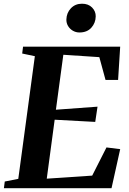

<svg xmlns="http://www.w3.org/2000/svg" viewBox="-32 -988 678 1008"><path d="M-11.5 0 -7 -35 64 -49 151 -693 84.5 -707 89 -743H599L588 -568.5H522L489.5 -688L300.5 -700.5L261.5 -412L480 -428L468 -348L255 -359.5L213.5 -50L452 -66L527 -214L599 -205L553.5 0ZM385 -817.5Q366 -817.5 350 -827Q334 -836.5 325 -852Q316 -867.5 316.5 -886Q317.5 -920.5 340.2 -944.5Q363 -968.5 398.5 -968.5Q432 -968.5 451.5 -948.5Q471 -928.5 470.5 -902Q470 -867.5 447.5 -842.5Q425 -817.5 385 -817.5Z"/></svg>

Font: Merriweather 72pt
Style: Bold Italic
Weight: 700
Italic angle: -7.8°
Version: Version 2.101